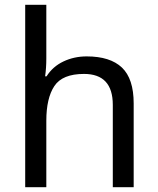

<svg xmlns="http://www.w3.org/2000/svg" viewBox="-20 -780 658 800"><path d="M173 -537Q173 -497 168 -462H174Q200 -503 244.5 -524Q289 -545 341 -545Q439 -545 488 -498.5Q537 -452 537 -349V0H450V-343Q450 -472 330 -472Q240 -472 206.5 -421.5Q173 -371 173 -277V0H85V-760H173Z"/></svg>

Font: Noto Sans Tifinagh Tawellemmet
Style: Regular
Weight: 400
Designer: JamraPatel
Foundry: JamraPatel LLC
Version: Version 2.006; ttfautohint (v1.8.4.7-5d5b)